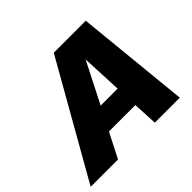

<svg xmlns="http://www.w3.org/2000/svg" viewBox="-215 -854 1048 1048"><g transform="rotate(-45 309.0 -330.0)"><path d="M-62 0 313 -660H560L626 0H433L426 -143H222L149 0ZM290 -275H421L410 -511Z"/></g></svg>

Font: Work Sans ExtraBold
Style: Italic
Weight: 800
Italic angle: -13°
Designer: Wei Huang
Foundry: Wei Huang
Version: Version 2.012; ttfautohint (v1.8.3)